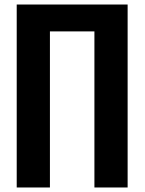

<svg xmlns="http://www.w3.org/2000/svg" viewBox="-20 -830 640 850"><path d="M54 0V-810H545V0H398V-691H201V0Z"/></svg>

Font: Oswald SemiBold
Style: Regular
Weight: 600
Designer: Vernon Adams
Foundry: Vernon Adams
Version: Version 4.100; ttfautohint (v1.8.1.43-b0c9)